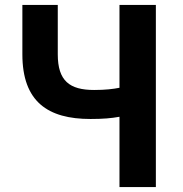

<svg xmlns="http://www.w3.org/2000/svg" viewBox="-20 -761 744 781"><path d="M466 0H614V-741H466V-404C441 -399 409 -395 363 -395C263 -395 215 -432 215 -540V-741H71V-540C71 -347 175 -277 348 -277C399 -277 433 -280 466 -286Z"/></svg>

Font: Noto Sans HK
Style: Bold
Weight: 700
Designer: Ryoko NISHIZUKA 西塚涼子 (kana, bopomofo & ideographs); Paul D. Hunt (Latin, Greek & Cyrillic); Sandoll Communications 산돌커뮤니
Foundry: Adobe
Version: Version 2.002;hotconv 1.0.116;makeotfexe 2.5.65601